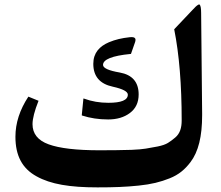

<svg xmlns="http://www.w3.org/2000/svg" viewBox="-20 -791 965 839"><path d="M546.9 -628.4C511.7 -624.5 484.4 -618.2 456.1 -606.4C415 -588.9 387.7 -560.1 387.7 -512.2C387.7 -457.5 416 -424.3 473.1 -412.1C517.6 -402.3 538.6 -390.6 538.6 -377.4C538.6 -353.5 510.3 -341.8 453.6 -341.8C416 -341.8 380.9 -347.7 347.7 -359.9L344.7 -360.8L344.2 -357.4L337.4 -288.6V-287.1L338.9 -286.1C373.5 -274.9 411.1 -269 452.6 -269C490.7 -269 522.5 -278.3 547.9 -297.4C573.2 -316.4 585.9 -343.3 585.9 -378.4C585.9 -432.6 557.6 -464.4 503.4 -474.1C454.6 -482.4 430.2 -493.7 430.2 -507.3C430.2 -531.2 470.2 -547.4 550.3 -555.2H552.2L552.7 -556.6L570.8 -608.4C571.8 -611.8 572.3 -614.3 572.3 -616.7C572.3 -625 566.4 -628.9 555.2 -628.9C551.8 -628.9 549.3 -628.9 546.9 -628.4ZM741.2 -663.1C763.2 -553.2 773.9 -420.4 773.9 -264.6C773.9 -232.9 766.6 -207.5 745.6 -189.9C734.9 -180.7 724.1 -172.9 713.9 -166.5C703.6 -160.2 688.5 -154.8 668.9 -150.9C648.9 -147 631.8 -144 617.2 -141.6C602.5 -139.2 581.5 -137.2 554.7 -136.2C527.8 -135.3 505.9 -134.8 488.8 -134.8C471.7 -134.3 447.3 -134.3 415 -134.3C314 -134.3 239.7 -143.1 192.9 -160.2C145.5 -177.2 122.1 -207 122.1 -248.5C122.1 -272.5 130.9 -306.6 148.4 -350.6L104 -368.7C66.4 -311.5 47.4 -253.4 47.4 -193.4C47.4 -110.8 77.1 -54.7 139.6 -20.5C201.7 14.2 285.2 27.8 405.8 27.8C478 27.8 529.3 25.9 585.9 20C642.1 14.2 680.7 4.4 721.2 -11.7C761.7 -27.8 788.1 -50.8 812 -82C847.2 -127.9 863.3 -195.3 863.3 -287.6V-295.4L858.9 -734.4C858.9 -755.4 856.4 -765.1 853.5 -769.5C852.1 -772 849.1 -772 845.7 -770C838.4 -765.6 833.5 -760.7 820.3 -746.6Z"/></svg>

Font: Parastoo
Style: Bold
Weight: 700
Foundry: Saber Rastikerdar (saber.rastikerdar@gmail.com)
Version: Version 2.0.1